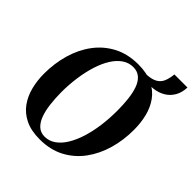

<svg xmlns="http://www.w3.org/2000/svg" viewBox="-232 -1024 1194 1194"><g transform="rotate(45 365.0 -427.0)"><path d="M308 11.5Q232 11.5 180.2 -13.8Q128.5 -39 97.2 -82.5Q66 -126 52 -181.2Q38 -236.5 38 -296.5Q38 -388 61.8 -470Q85.5 -552 132.8 -615.5Q180 -679 250.2 -715.8Q320.5 -752.5 412.5 -752.5Q489 -752.5 540.5 -727.2Q592 -702 623 -659Q654 -616 667.5 -561.2Q681 -506.5 681 -447.5Q681.5 -355.5 657.8 -273Q634 -190.5 587 -126.5Q540 -62.5 470 -25.5Q400 11.5 308 11.5ZM317.5 -22Q356.5 -22 389 -44.8Q421.5 -67.5 446.5 -108.2Q471.5 -149 488.8 -203.5Q506 -258 514.8 -322.2Q523.5 -386.5 523.5 -456Q523.5 -508.5 518.2 -555.8Q513 -603 500 -639.8Q487 -676.5 463 -697.5Q439 -718.5 402 -718.5Q363 -718.5 330.5 -696.2Q298 -674 272.8 -633.5Q247.5 -593 230.5 -539Q213.5 -485 204.5 -421.2Q195.5 -357.5 195.5 -288Q196 -235 201.8 -187.2Q207.5 -139.5 221.2 -102.2Q235 -65 258.5 -43.5Q282 -22 317.5 -22ZM615 -866.5H730Q728.5 -821 709.2 -787.8Q690 -754.5 657.2 -735.2Q624.5 -716 583 -711.5Q541.5 -707 496 -718.5L491.5 -743Q539.5 -745.5 565 -761.2Q590.5 -777 601 -804Q611.5 -831 615 -866.5Z"/></g></svg>

Font: Merriweather 120pt
Style: Bold Italic
Weight: 700
Italic angle: -7.8°
Version: Version 2.101